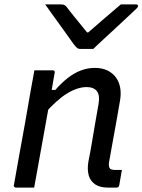

<svg xmlns="http://www.w3.org/2000/svg" viewBox="-20 -851 646 871"><path d="M403 -629Q388 -629 373 -629Q358 -629 343 -629Q336 -629 330.5 -633Q325 -637 314 -651Q308 -660 293 -680.5Q278 -701 259 -728Q240 -755 220 -782Q200 -809 185 -831Q203 -831 219 -831Q235 -831 254 -831Q265 -831 270.5 -829Q276 -827 282 -820Q292 -806 320.5 -771Q349 -736 392 -683L352 -704H404L355 -682Q416 -735 456 -769.5Q496 -804 528 -831H597Q601 -831 603 -830Q605 -829 605.5 -827Q606 -825 606 -822Q605 -818 600.5 -813.5Q596 -809 580 -794Q566 -781 541.5 -758Q517 -735 490 -710Q463 -685 439 -663Q415 -641 403 -629ZM136 -532Q152 -532 166 -532Q180 -532 193.5 -532Q207 -532 219 -532Q223 -532 225 -530.5Q227 -529 228 -526.5Q229 -524 228 -521Q217 -456 205.5 -391Q194 -326 182 -260.5Q170 -195 158.5 -130Q147 -65 135 0Q122 0 108 0Q94 0 80 0Q66 0 52 0Q50 0 48 -1Q46 -2 44.5 -3.5Q43 -5 42.5 -7Q42 -9 43 -11Q55 -81 68 -151.5Q81 -222 93.5 -292Q106 -362 118 -433Q124 -465 128.5 -490.5Q133 -516 136 -532ZM410 -543Q443 -543 467 -531.5Q491 -520 506 -499.5Q521 -479 525.5 -451.5Q530 -424 524 -392Q516 -346 508 -300Q500 -254 491.5 -209Q483 -164 475 -117Q473 -105 474 -98Q475 -91 479 -86Q483 -83 489 -81.5Q495 -80 502 -80Q506 -80 508 -80Q510 -80 512.5 -80Q515 -80 517 -80H533Q530 -62 527 -45.5Q524 -29 521 -11Q520 -5 516.5 -2.5Q513 0 508 0Q503 0 491 0Q479 0 469 0Q434 0 412 -14.5Q390 -29 382.5 -55.5Q375 -82 381 -118Q390 -162 397 -204.5Q404 -247 411.5 -290.5Q419 -334 427 -379Q434 -419 419.5 -437.5Q405 -456 373 -456Q352 -456 329.5 -448.5Q307 -441 283.5 -426.5Q260 -412 234 -388.5Q208 -365 180 -333L196 -443H231Q258 -474 286.5 -496.5Q315 -519 346 -531Q377 -543 410 -543Z"/></svg>

Font: Rec Mono Linear
Style: Italic
Weight: 400
Italic angle: -10°
Monospace: yes
Version: Version 1.085; ttfautohint (v1.8.4.7-5d5b)